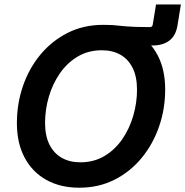

<svg xmlns="http://www.w3.org/2000/svg" viewBox="-20 -852 851 882"><path d="M448.2 -655.8 461.9 -737.8Q482.9 -737.8 497.6 -736.8Q512.2 -735.8 526.1 -734.1Q540 -732.4 557.9 -731Q575.7 -729.5 602.1 -728.5Q628.4 -727.5 668.5 -727.5Q679.7 -727.5 681.6 -738.8L696.8 -831.5H811L795.4 -735.4Q787.6 -687.5 757.6 -665.3Q727.5 -643.1 681.6 -643.1Q659.2 -643.1 638.7 -645Q618.2 -647 593.3 -649.4Q568.4 -651.9 533.7 -653.8Q499 -655.8 448.2 -655.8ZM343.8 10.3Q258.3 10.3 193.8 -25.1Q129.4 -60.5 93.5 -127.2Q57.6 -193.8 57.6 -286.6Q57.6 -375 85.2 -456.1Q112.8 -537.1 165 -600.3Q217.3 -663.6 290.3 -700.7Q363.3 -737.8 453.1 -737.8Q538.6 -737.8 602.8 -702.4Q667 -667 702.9 -600.6Q738.8 -534.2 738.8 -440.9Q738.8 -352.1 710.9 -271.2Q683.1 -190.4 631.1 -127Q579.1 -63.5 506.3 -26.6Q433.6 10.3 343.8 10.3ZM348.6 -106.4Q411.6 -106.4 460.2 -135.5Q508.8 -164.6 542 -213.1Q575.2 -261.7 592.3 -320.8Q609.4 -379.9 609.4 -439.9Q609.4 -499.5 589.4 -539.8Q569.3 -580.1 533.2 -600.6Q497.1 -621.1 447.8 -621.1Q385.3 -621.1 336.7 -592Q288.1 -563 254.6 -514.4Q221.2 -465.8 204.1 -406.7Q187 -347.7 187 -287.6Q187 -228.5 207 -188.2Q227.1 -147.9 263.4 -127.2Q299.8 -106.4 348.6 -106.4Z"/></svg>

Font: Inter 17pt SemiBold
Style: Italic
Weight: 600
Italic angle: -9.3988°
Version: Version 4.001;git-66647c0bb